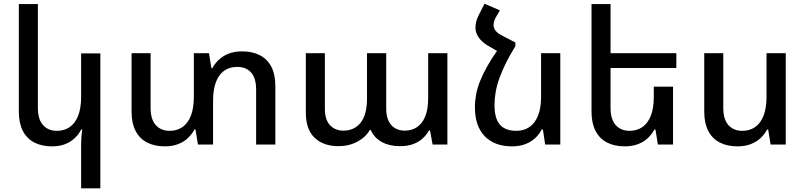

<svg xmlns="http://www.w3.org/2000/svg" viewBox="-20 -782 4359 1039"><path d="M523 237H419V-1Q419 -22 420.5 -41.5Q422 -61 425 -81H419Q407 -56 385 -35Q363 -14 332.5 -2Q302 10 262 10Q206 10 165.5 -11Q125 -32 103.5 -74Q82 -116 82 -177V-760H185V-198Q185 -136 213 -105Q241 -74 288 -74Q328 -74 357.5 -94.5Q387 -115 403 -156Q419 -197 419 -258V-493H523Z M1290 -504Q1346 -504 1386.5 -483Q1427 -462 1448.5 -420.5Q1470 -379 1470 -317V0H1366V-297Q1366 -360 1338.5 -390Q1311 -420 1264 -420Q1223 -420 1194 -400Q1165 -380 1149 -339Q1133 -298 1133 -237V0H1051L1038 -81H1032Q1019 -56 997 -35Q975 -14 943.5 -2Q912 10 872 10Q816 10 775.5 -11Q735 -32 713.5 -74Q692 -116 692 -177V-494H795V-198Q795 -136 823 -105Q851 -74 898 -74Q938 -74 967.5 -94.5Q997 -115 1013 -156Q1029 -197 1029 -258V-494H1111L1124 -413H1129Q1143 -439 1165 -459.5Q1187 -480 1218 -492Q1249 -504 1290 -504Z M1812 9Q1730 9 1682.5 -36.5Q1635 -82 1635 -172V-494H1738V-193Q1738 -134 1766 -104.5Q1794 -75 1838 -75Q1897 -75 1931.5 -118Q1966 -161 1966 -250V-494H2070V-193Q2070 -153 2083 -127Q2096 -101 2118.5 -88Q2141 -75 2170 -75Q2208 -75 2236.5 -94Q2265 -113 2281 -152Q2297 -191 2297 -250V-494H2401V0H2321L2307 -76H2301Q2289 -53 2268 -33.5Q2247 -14 2216.5 -2.5Q2186 9 2144 9Q2088 9 2047 -13Q2006 -35 1986 -79H1981Q1961 -41 1915 -16Q1869 9 1812 9Z M2674 -513 2769 -552V-532Q2739 -484 2718 -441.5Q2697 -399 2683 -360.5Q2669 -322 2662.5 -285.5Q2656 -249 2656 -213Q2656 -162 2670 -131.5Q2684 -101 2710.5 -87.5Q2737 -74 2774 -74Q2815 -74 2845 -94.5Q2875 -115 2891.5 -156Q2908 -197 2908 -258V-494H3012V0H2930L2918 -81H2911Q2899 -56 2876.5 -35Q2854 -14 2822.5 -2Q2791 10 2751 10Q2656 10 2603 -45Q2550 -100 2550 -201Q2550 -236 2556.5 -271Q2563 -306 2578 -343.5Q2593 -381 2616.5 -423Q2640 -465 2674 -513ZM2769 -552 2674 -504 2622 -534Q2589 -553 2571 -578.5Q2553 -604 2553 -631Q2553 -650 2557.5 -667Q2562 -684 2571 -701L2602 -762L2685 -726L2663 -688Q2657 -677 2654 -666.5Q2651 -656 2651 -647Q2651 -629 2662.5 -615Q2674 -601 2698 -589Z M3622 -313V0H3540L3527 -81H3521Q3508 -56 3486 -35Q3464 -14 3432.5 -2Q3401 10 3361 10Q3305 10 3264.5 -11Q3224 -32 3202.5 -74Q3181 -116 3181 -177V-760H3284V-198Q3284 -136 3312 -105Q3340 -74 3387 -74Q3427 -74 3456.5 -94.5Q3486 -115 3502 -156Q3518 -197 3518 -258V-313ZM3231 -494H3640V-414H3231Z M4232 -494V0H4150L4137 -81H4131Q4118 -56 4096 -35Q4074 -14 4042.5 -2Q4011 10 3971 10Q3915 10 3874.5 -11Q3834 -32 3812.5 -74Q3791 -116 3791 -177V-494H3894V-198Q3894 -136 3922 -105Q3950 -74 3997 -74Q4037 -74 4066.5 -94.5Q4096 -115 4112 -156Q4128 -197 4128 -258V-494Z"/></svg>

Font: Noto Sans Armenian Medium
Style: Regular
Weight: 500
Designer: Monotype Design Team
Foundry: Monotype Imaging Inc.
Version: Version 2.007